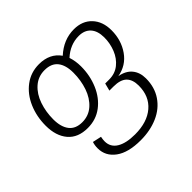

<svg xmlns="http://www.w3.org/2000/svg" viewBox="-176 -729 1129 1129"><g transform="rotate(-45 388.5 -164.0)"><path d="M670 -30Q670 43 634 96.5Q598 150 534.5 178Q471 206 391 206Q288 206 233 165.5Q178 125 178 60Q178 35 185 14L240 26Q236 46 236 60Q236 108 277 133Q318 158 392 158Q493 158 551.5 108Q610 58 610 -30Q610 -80 584 -105.5Q558 -131 501 -131H467L479 -178H512Q561 -178 596 -206Q631 -234 649 -279Q667 -324 667 -373Q667 -428 640.5 -457Q614 -486 567 -486Q495 -486 437 -433Q450 -394 450 -350Q450 -274 422 -208.5Q394 -143 342.5 -104Q291 -65 222 -65Q141 -65 98.5 -115Q56 -165 56 -250Q56 -326 84 -391Q112 -456 164 -495Q216 -534 284 -534Q373 -534 418 -470Q488 -534 574 -534Q644 -534 685.5 -490Q727 -446 727 -373Q727 -291 683.5 -229Q640 -167 564 -154Q616 -145 643 -112.5Q670 -80 670 -30ZM392 -355Q392 -418 365 -452Q338 -486 282 -486Q229 -486 190.5 -452Q152 -418 133 -362.5Q114 -307 114 -245Q114 -182 141 -147Q168 -112 223 -112Q277 -112 315.5 -146.5Q354 -181 373 -236.5Q392 -292 392 -355Z"/></g></svg>

Font: FiraGO Light
Style: Italic
Weight: 300
Italic angle: -8°
Designer: bBox Type GmbH
Foundry: bBox Type GmbH
Version: Version 1.001